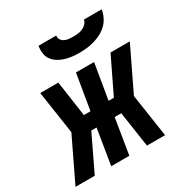

<svg xmlns="http://www.w3.org/2000/svg" viewBox="-198 -875 970 1010"><g transform="rotate(-30 287.0 -370.0)"><path d="M-28 0 97 -260 58 -520H168L199 -305H239L275 -520H385L349 -305H381Q407 -359 433 -412.5Q459 -466 485 -520H602L477 -260L516 0H406L374 -215H334L299 0H189L224 -215H192L89 0ZM343 -600Q321 -600 299 -602.5Q277 -605 256.5 -611.5Q236 -618 218.5 -629Q201 -640 188.5 -657Q176 -674 173.5 -696Q171 -718 174 -740H282Q280 -726 287 -715Q294 -704 305.5 -698.5Q317 -693 330.5 -691.5Q344 -690 358 -690Q372 -690 385.5 -691.5Q399 -693 412.5 -698.5Q426 -704 437 -715Q448 -726 450 -740H558Q555 -718 544.5 -696Q534 -674 516.5 -657Q499 -640 477.5 -629Q456 -618 433.5 -611.5Q411 -605 388 -602.5Q365 -600 343 -600Z"/></g></svg>

Font: Iosevka XBd Ex Obl
Style: Regular
Weight: 800
Width: 7
Italic angle: -9°
Monospace: yes
Designer: Belleve Invis
Foundry: Belleve Invis
Version: Version 32.5.0; ttfautohint (v1.8.4)